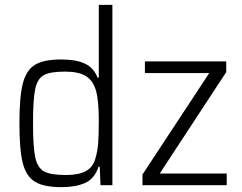

<svg xmlns="http://www.w3.org/2000/svg" viewBox="-20 -763 998 791"><path d="M60 -255Q60 -364 74 -419Q88 -474 124 -496Q160 -518 232 -518Q293 -518 329.5 -501Q366 -484 382 -443H387V-743H443V0H394L391 -76H386Q369 -26 330 -9Q291 8 233 8Q161 8 124.5 -14Q88 -36 74 -90.5Q60 -145 60 -255ZM373 -110Q382 -140 384.5 -173.5Q387 -207 387 -266Q387 -351 375 -391Q363 -432 333 -450Q303 -468 248 -468Q187 -468 160.5 -453.5Q134 -439 125 -396Q116 -353 116 -255Q116 -156 125.5 -113.5Q135 -71 162 -56.5Q189 -42 252 -42Q304 -42 333.5 -58Q363 -74 373 -110ZM567 -44 842 -462H577V-510H912V-466L638 -48H914V0H567Z"/></svg>

Font: Saira SemiCondensed Light
Style: Regular
Weight: 300
Width: 4
Designer: Hector Gatti with collaboration of the Omnibus-Type team
Foundry: Omnibus-Type
Version: Version 0.072; ttfautohint (v1.8)